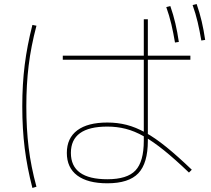

<svg xmlns="http://www.w3.org/2000/svg" viewBox="-20 -875 1040 948"><path d="M510 30Q413 30 361.5 -8.5Q310 -47 310 -120Q310 -193 361.5 -231.5Q413 -270 510 -270Q560 -270 605 -258.5Q650 -247 698 -220.5Q746 -194 801.5 -149Q857 -104 927 -37L913 -23Q844 -89 790 -132.5Q736 -176 690 -202Q644 -228 600.5 -239Q557 -250 510 -250Q330 -250 330 -120Q330 10 510 10Q608 10 649 -33.5Q690 -77 690 -180V-590V-780H710V-590V-180Q710 -69 663 -19.5Q616 30 510 30ZM140 53Q114 -47 102 -143Q90 -239 90 -350Q90 -459 102 -554.5Q114 -650 140 -752L160 -748Q133 -646 121.5 -551.5Q110 -457 110 -350Q110 -240 121.5 -146Q133 -52 160 47ZM290 -580V-600H920V-580ZM844 -665Q836 -713 826 -755.5Q816 -798 801 -840L821 -845Q836 -802 846 -759Q856 -716 863 -668ZM974 -675Q966 -723 956 -765.5Q946 -808 931 -850L951 -855Q966 -812 976 -769Q986 -726 993 -678Z"/></svg>

Font: M PLUS 1 Code Thin
Style: Regular
Weight: 250
Designer: Coji Morishita
Foundry: UNDERFOREST DESIGN
Version: Version 1.002